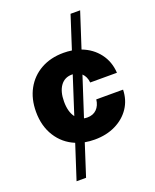

<svg xmlns="http://www.w3.org/2000/svg" viewBox="-168 -823 907 1122"><g transform="rotate(-20 285.5 -262.0)"><path d="M470.7 -727.5 399.9 -509.3Q464.8 -484.9 504.4 -432.9Q543.9 -380.9 547.9 -311H381.8Q377.9 -348.6 355 -370.1L275.9 -126.5Q285.6 -124.5 296.4 -124.5Q333 -124.5 355 -146.5Q377 -168.5 381.3 -206.1H547.9Q546.4 -142.6 513.7 -93.5Q481 -44.4 424.1 -16.4Q367.2 11.7 293.5 11.7Q261.7 11.7 232.4 6.3L168.5 204.1H109.4L178.7 -9.8Q107.4 -39.1 66.4 -104Q25.4 -168.9 25.4 -257.8Q25.4 -337.9 58.8 -398.7Q92.3 -459.5 152.8 -493.4Q213.4 -527.3 293.5 -527.3Q319.8 -527.3 345.2 -523.4L411.1 -727.5ZM302.2 -391.1Q299.3 -391.1 296.4 -391.1Q251 -391.1 225.3 -355.5Q199.7 -319.8 199.7 -257.8Q199.7 -193.8 227.1 -158.2Z"/></g></svg>

Font: Inter Display Extra Bold
Style: Regular
Weight: 800
Designer: Rasmus Andersson
Foundry: rsms
Version: Version 4.000;git-4fc901f